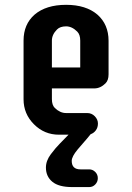

<svg xmlns="http://www.w3.org/2000/svg" viewBox="-20 -550 540 784"><path d="M296.9 60.5Q272.9 89.4 272.9 106.9Q272.9 141.6 308.6 141.6H344.2Q358.4 141.6 368.9 152.1Q379.4 162.6 379.4 177.5Q379.4 192.4 369.1 203.1Q358.9 213.9 344.2 213.9H274.9Q219.7 213.9 193.6 192.1Q167.5 170.4 167.5 134.3Q167.5 106.4 187.5 79.8Q207.5 53.2 224.6 36.1L259.8 0H220.7Q161.1 0 118.7 -42.5Q76.2 -85 76.2 -144.5V-384.3Q76.2 -450.7 121.1 -490.2Q168 -530.3 250 -530.3Q331.1 -530.3 377.9 -490.2Q423.3 -450.2 423.3 -383.3V-246.6Q423.3 -222.2 411.1 -210Q390.1 -189 365.2 -189H191.9V-145.5Q191.9 -120.6 204.1 -108.9Q225.6 -88.4 249.5 -88.4H335.9Q354.5 -88.4 367.2 -75.2Q379.9 -62 379.9 -45.7Q379.9 -29.3 371.3 -17.8Q362.8 -6.3 350.1 -2Q334 18.1 319.8 33.9Q305.7 49.8 296.9 60.5ZM307.6 -384.3Q307.6 -408.7 295.4 -420.9Q273.9 -442.4 250 -442.4Q225.6 -442.4 212.9 -429.7Q191.9 -408.7 191.9 -384.3V-274.4H307.6Z"/></svg>

Font: Supermercado
Style: Regular
Weight: 400
Designer: James Grieshaber
Foundry: James Grieshaber
Version: Version 1.002